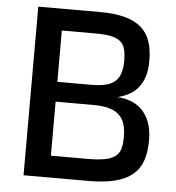

<svg xmlns="http://www.w3.org/2000/svg" viewBox="-52 -776 758 825"><g transform="rotate(5 327.0 -363.5)"><path d="M79.9 0V-727.3H346.2Q410.9 -727.3 454.9 -715Q498.9 -702.8 525.7 -678.8Q552.6 -654.8 564.1 -619Q575.6 -583.1 575.6 -536.2Q575.6 -495.4 565.9 -466.8Q556.1 -438.2 539.4 -418.7Q522.7 -399.1 500.5 -387.6Q478.3 -376.1 453.1 -369.7Q480.1 -368.3 507.1 -359.2Q534.1 -350.1 555.6 -330.1Q577.1 -310 590.6 -277.3Q604 -244.7 604 -195.7Q604 -147.4 592 -110.6Q579.9 -73.9 551.5 -49.4Q523.1 -24.9 475.9 -12.4Q428.6 0 358.7 0ZM189.6 -94.1H348Q394.2 -94.1 422.9 -99.8Q451.7 -105.5 467.7 -118.1Q483.7 -130.7 489.3 -151.1Q495 -171.5 495 -201Q495 -233.7 487.6 -257.5Q480.1 -281.2 463.2 -296.7Q446.4 -312.1 419 -319.6Q391.7 -327.1 351.9 -327.1H189.6ZM189.6 -633.9V-412.6H336.6Q371.1 -412.6 396 -418.3Q420.8 -424 436.8 -437.3Q452.8 -450.6 460.4 -472.7Q468 -494.7 468 -527.7Q468 -557.2 462.7 -577.4Q457.4 -597.7 443 -610.1Q428.6 -622.5 403.8 -628.2Q378.9 -633.9 339.5 -633.9Z"/></g></svg>

Font: Cannonade Med
Style: Regular
Weight: 500
Designer: Rasmus Andersson
Foundry: rsms
Version: Version 3.012;git-f93a4a705